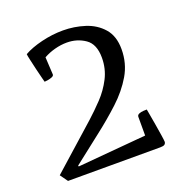

<svg xmlns="http://www.w3.org/2000/svg" viewBox="-107 -659 723 755"><g transform="rotate(-20 255.0 -281.5)"><path d="M427 -415Q427 -356 398.5 -307.5Q370 -259 324 -216.5Q278 -174 225 -133L110 -43L111 -39L398 -64V-142Q398 -150 406.5 -153.5Q415 -157 425 -157.5Q435 -158 439 -158Q439 -158 442.5 -138.5Q446 -119 450.5 -92.5Q455 -66 458.5 -43Q462 -20 462 -14Q461 -7 456 -3.5Q451 0 438 0H52L29 -32L213 -196Q243 -223 273 -254.5Q303 -286 323 -325Q343 -364 343 -410Q343 -467 309.5 -490Q276 -513 233 -513Q208 -513 182 -506Q156 -499 135 -487L139 -414Q139 -408 130.5 -404.5Q122 -401 112.5 -399.5Q103 -398 99 -398Q99 -398 94.5 -415Q90 -432 84.5 -455.5Q79 -479 74.5 -499Q70 -519 70 -524Q100 -541 145 -552Q190 -563 235 -563Q282 -563 326 -549Q370 -535 398.5 -502.5Q427 -470 427 -415Z"/></g></svg>

Font: Mate SC
Style: Regular
Weight: 400
Designer: Eduardo Rodriguez Tunni
Foundry: Eduardo Rodriguez Tunni
Version: Version 1.003; ttfautohint (v1.8.4.7-5d5b);gftools[0.9.24]